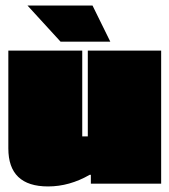

<svg xmlns="http://www.w3.org/2000/svg" viewBox="-20 -661 610 691"><path d="M153 10Q10 10 10 -127V-479H276V-170H296V-479H560V0H307V-32H303Q230 10 153 10ZM198 -511 79 -641H313L377 -511Z"/></svg>

Font: Passion One Black
Style: Regular
Weight: 900
Designer: Alejandro Lo Celso
Foundry: Fontstage
Version: Version 1.002